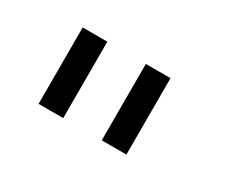

<svg xmlns="http://www.w3.org/2000/svg" viewBox="-49 -860 479 408"><g transform="rotate(30 191.0 -656.0)"><path d="M123 -750V-562.5H62.5V-750ZM278 -750V-562.5H217.5V-750Z"/></g></svg>

Font: Russisch Sans Light
Style: Regular
Weight: 300
Designer: Michael Sharanda (font) & Cristiano Sobral (main changes)
Foundry: Michael Sharanda
Version: Version 2.00;September 8, 2020;FontCreator 13.0.0.2681 64-bi